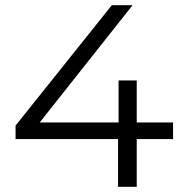

<svg xmlns="http://www.w3.org/2000/svg" viewBox="-20 -720 701 740"><path d="M647 -184H507V0H435V-184H40V-236L411 -700H491L133 -248H437V-410H507V-248H647Z"/></svg>

Font: Montserrat-Regular
Style: Regular
Weight: 400
Version: Version 7.200